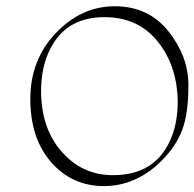

<svg xmlns="http://www.w3.org/2000/svg" viewBox="-20 -566 631 623"><path d="M503.9 -43.9Q421.4 37.6 317.9 37.8Q214.4 38.1 146.5 -39.1Q78.6 -116.2 78.4 -243.9Q78.1 -371.6 161.1 -458.7Q244.1 -545.9 353 -545.7Q461.9 -545.4 526.4 -464.6Q590.8 -383.8 591.3 -291.5Q591.8 -199.2 571.3 -144.8Q550.8 -90.3 503.9 -43.9ZM346.2 2.4Q490.2 2.4 538.1 -125Q556.6 -173.3 556.6 -235.4Q555.7 -351.1 492.2 -430.7Q428.7 -510.3 319.3 -510.3Q179.2 -510.7 130.9 -379.4Q113.3 -330.6 113.3 -269.5Q113.8 -149.4 180.4 -73.5Q247.1 2.4 346.2 2.4Z"/></svg>

Font: ML-NILA06_NewLipi
Style: Regular
Weight: 400
Designer: CLT@C-DIT
Version: Version ML-NILA06_NewLipi 2.